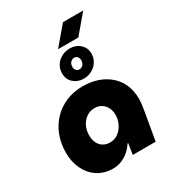

<svg xmlns="http://www.w3.org/2000/svg" viewBox="-221 -1061 1088 1199"><g transform="rotate(-30 322.5 -461.5)"><path d="M240 13Q176 13 129 -17.5Q82 -48 56.5 -101Q31 -154 31 -220Q31 -287 53 -343.5Q75 -400 114.5 -441Q154 -482 208.5 -505Q263 -528 328 -528Q384 -528 432.5 -512Q481 -496 518 -464.5Q555 -433 575 -387.5Q595 -342 595 -283Q595 -269 593.5 -254Q592 -239 587 -208L551 0H386L398 -78H393Q366 -35 325 -11Q284 13 240 13ZM303 -138Q337 -138 362.5 -157Q388 -176 403 -206.5Q418 -237 418 -271Q418 -301 406.5 -323.5Q395 -346 374 -359.5Q353 -373 324 -373Q292 -373 266 -355Q240 -337 225.5 -307.5Q211 -278 211 -241Q211 -210 222 -187Q233 -164 254 -151Q275 -138 303 -138ZM360 -565Q317 -565 287.5 -591.5Q258 -618 258 -660Q258 -693 274 -718.5Q290 -744 317.5 -758.5Q345 -773 376 -773Q420 -773 449.5 -746Q479 -719 479 -678Q479 -645 462.5 -619.5Q446 -594 419 -579.5Q392 -565 360 -565ZM364 -629Q380 -629 391.5 -641Q403 -653 403 -674Q403 -689 394 -699Q385 -709 372 -709Q358 -709 346 -697.5Q334 -686 334 -664Q334 -649 342.5 -639Q351 -629 364 -629ZM312 -805 423 -936H569L458 -805Z"/></g></svg>

Font: MuseoModerno Thin ExtraBold
Style: Italic
Weight: 800
Italic angle: -9°
Version: Version 1.003